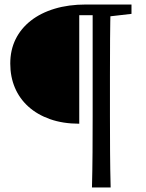

<svg xmlns="http://www.w3.org/2000/svg" viewBox="-20 -689 638 838"><path d="M418.3 -669.3H553.9V-628.5L423.8 -613.5H418.3ZM384.4 -180.8V-669.3H462.9Q460.9 -593.3 460.4 -515.8Q459.9 -438.3 459.9 -359.3V-180.9Q459.9 -103.8 460.4 -25.8Q460.9 52.2 462.9 129.2H381.4Q383.4 53.2 383.9 -24.3Q384.4 -101.8 384.4 -180.8ZM325.9 -622.7V-149Q254.5 -149.1 198.5 -168.9Q142.6 -188.7 103.9 -223.7Q65.2 -258.6 45 -306.3Q24.8 -354 24.8 -411.6Q24.8 -470.4 48 -517.6Q71.2 -564.8 114.5 -598.7Q157.7 -632.6 218.4 -650.9Q279 -669.3 354.9 -669.3H418.5V-622.7Z"/></svg>

Font: Adobe Variable Font Prototype
Style: Regular
Weight: 389
Designer: Frank Grießhammer
Foundry: Adobe
Version: Version 1.004;hotconv 1.0.113;makeotfexe 2.5.65598